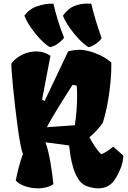

<svg xmlns="http://www.w3.org/2000/svg" viewBox="-20 -1031 706 1061"><path d="M193.4 9.8Q156.2 10.3 120.8 -1.2Q85.4 -12.7 66.9 -33.7Q75.2 -73.2 81.5 -98.6Q87.9 -124 94 -142.8Q100.1 -161.6 106.9 -180.7Q100.1 -194.8 92.5 -235.1Q85 -275.4 77.4 -330.6Q69.8 -385.7 63.2 -444.6Q56.6 -503.4 51.5 -555.2Q46.4 -606.9 44.2 -641.4Q42 -675.8 43 -680.2Q65.4 -710.4 102.5 -728.5Q139.6 -746.6 181.4 -746.8Q223.1 -747.1 258.8 -722.7L212.4 -480L226.6 -473.1L356.9 -747.6Q364.7 -750 382.1 -752.7Q399.4 -755.4 420.4 -755.9Q439 -756.3 469 -749Q499 -741.7 532.5 -726.1Q565.9 -710.4 595.2 -685.5Q596.2 -639.6 591.3 -583.5Q586.4 -527.3 575.9 -468Q565.4 -408.7 548.3 -353Q533.2 -330.6 514.4 -310.5Q495.6 -290.5 474.1 -272.5Q486.8 -249 502.4 -224.4Q518.1 -199.7 539.1 -178.7Q555.7 -184.6 572.5 -195.8Q589.4 -207 606 -220.7L661.6 -170.9Q660.2 -132.3 644 -94.7Q627.9 -57.1 610.8 -33.7Q579.6 9.8 522.5 9.8Q496.1 9.8 462.9 -1Q433.6 -10.3 415 -37.8Q396.5 -65.4 385.5 -101.1Q374.5 -136.7 369.4 -170.9Q364.3 -205.1 361.8 -227.1L231 -244.6Q238.3 -227.1 245.4 -198.2Q252.4 -169.4 258.3 -135.5Q264.2 -101.6 268.6 -69.3Q272.9 -37.1 274.9 -13.2Q258.8 -2 237.5 3.7Q216.3 9.3 193.4 9.8ZM239.3 -328.1 393.6 -338.9Q399.9 -380.9 403.1 -423.1Q406.2 -465.3 406.2 -501Q406.2 -536.6 403.8 -558.1L380.9 -562Q368.2 -542.5 348.1 -511Q328.1 -479.5 306.6 -444.3Q285.2 -409.2 266.8 -378.2Q248.5 -347.2 239.3 -328.1ZM470.7 -770.5Q455.6 -777.3 434.3 -796.9Q413.1 -816.4 391.6 -842.5Q370.1 -868.7 352.8 -895.8Q335.4 -922.9 328.1 -944.8Q356.9 -984.4 388.2 -996.8Q419.4 -1009.3 449.2 -1010.7Q462.9 -1011.7 466.8 -1011.2Q470.7 -1010.7 484.4 -1010.7Q492.7 -974.1 508.1 -922.1Q523.4 -870.1 541.5 -820.8Q532.7 -804.7 510.3 -789.3Q487.8 -773.9 470.7 -770.5ZM256.8 -770.5Q241.7 -777.3 220.9 -796.4Q200.2 -815.4 179 -841.3Q157.7 -867.2 140.4 -894.5Q123 -921.9 114.7 -944.8Q143.1 -982.4 182.4 -995.4Q221.7 -1008.3 249 -1010.3Q258.8 -1011.2 260.3 -1011Q261.7 -1010.7 263.4 -1010.5Q265.1 -1010.3 275.4 -1010.3Q284.2 -971.2 298.6 -923.1Q313 -875 334 -822.8Q324.7 -809.1 303.5 -792.5Q282.2 -775.9 256.8 -770.5Z"/></svg>

Font: Fruktur
Style: Regular
Weight: 400
Designer: Viktoriya Grabowska, Eben Sorkin
Foundry: Viktoriya Grabowska
Version: Version 1.008; ttfautohint (v1.8.4.7-5d5b)